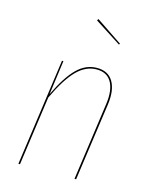

<svg xmlns="http://www.w3.org/2000/svg" viewBox="-113 -823 703 897"><g transform="rotate(15 238.0 -375.0)"><path d="M250.5 -750 377.4 -664.6 373.5 -659.7 245.6 -742.2ZM303.7 -527.8Q358.4 -527.8 382.1 -487.1Q405.8 -446.3 396.5 -377.4L343.3 0H335.4L388.2 -377Q397.5 -443.8 376 -482.2Q354.5 -520.5 303.7 -520.5Q251.5 -520.5 207.8 -476.1Q164.1 -431.6 118.7 -335L71.8 0H64L136.2 -517.6H143.1L120.6 -352.1Q164.6 -443.8 207.3 -485.8Q250 -527.8 303.7 -527.8Z"/></g></svg>

Font: Fira Sans Compressed Eight
Style: Italic
Weight: 100
Width: 3
Italic angle: -8°
Designer: Carrois Corporate & Edenspiekermann AG
Foundry: Carrois Corporate GbR & Edenspiekermann AG
Version: Version 4.203;PS 004.203;hotconv 1.0.88;makeotf.lib2.5.64775